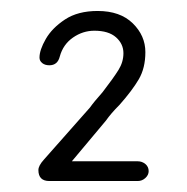

<svg xmlns="http://www.w3.org/2000/svg" viewBox="-20 -855 341 350"><path d="M251 -543Q251 -536 245 -530.5Q239 -525 231 -525H70Q50 -525 50 -545Q50 -553 60 -564L144 -659Q151 -669 167 -687Q187 -713 196 -727.5Q205 -742 205 -758Q205 -775 191.5 -787Q178 -799 152 -799Q131 -799 113 -786.5Q95 -774 89 -752Q85 -736 70 -736Q62 -736 57 -740Q52 -744 52 -750Q52 -764 63.5 -784Q75 -804 98.5 -819.5Q122 -835 158 -835Q199 -835 222 -812.5Q245 -790 245 -760Q245 -731 233 -710.5Q221 -690 198 -664Q182 -648 173 -635L111 -561H231Q239 -561 245 -556Q251 -551 251 -543Z"/></svg>

Font: Quicksand Light
Style: Regular
Weight: 300
Designer: Andrew Paglinawan
Foundry: Andrew Paglinawan
Version: Version 3.000